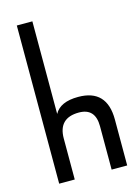

<svg xmlns="http://www.w3.org/2000/svg" viewBox="-115 -823 644 884"><g transform="rotate(-15 207.0 -381.0)"><path d="M54.7 -757.8H128.9V-316.4Q156.2 -367.2 242.2 -367.2Q378.9 -367.2 378.9 -222.7V-3.9H304.7V-210.9Q304.7 -296.9 226.6 -296.9Q128.9 -296.9 128.9 -199.2V-3.9H54.7Z"/></g></svg>

Font: 和音 by 宁静之雨，公众号njzyshare
Style: Regular
Weight: 400
Designer: Steve Matteson
Foundry: Ascender Corporation
Version: Version 6.00;June 8, 2018;FontCreator 11.0.0.2388 32-bit